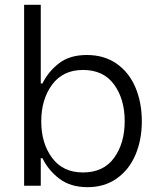

<svg xmlns="http://www.w3.org/2000/svg" viewBox="-20 -770 660 796"><path d="M156 -114H149V0H80V-750H149V-424H156Q180 -473 224.5 -507.5Q269 -542 340 -542Q412 -542 463.5 -506Q515 -470 541.5 -407.5Q568 -345 568 -267Q568 -190 541.5 -128Q515 -66 464 -30Q413 6 343 6Q273 6 227 -28.5Q181 -63 156 -114ZM497 -268Q497 -359 453 -419.5Q409 -480 324 -480Q241 -480 196 -419Q151 -358 151 -267Q151 -176 196 -115.5Q241 -55 324 -55Q409 -55 453 -115.5Q497 -176 497 -268Z"/></svg>

Font: Be Vietnam Light
Style: Regular
Weight: 300
Designer: Gabriel Lam
Foundry: TypeRant
Version: Version 4.000